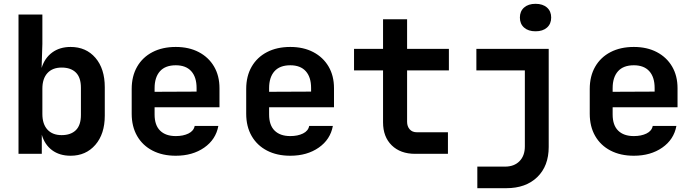

<svg xmlns="http://www.w3.org/2000/svg" viewBox="-20 -806 3640 1006"><path d="M350 10Q292 10 253 -19Q214 -48 199 -100V0H77V-730H202V-576L198 -450Q214 -502 253.5 -531Q293 -560 350 -560Q431 -560 480 -503Q529 -446 529 -349V-200Q529 -104 479.5 -47Q430 10 350 10ZM303 -98Q351 -98 377.5 -124Q404 -150 404 -204V-346Q404 -400 377.5 -426Q351 -452 303 -452Q255 -452 228.5 -423Q202 -394 202 -341V-209Q202 -156 228.5 -127Q255 -98 303 -98Z M901 10Q831 10 779 -17Q727 -44 698.5 -93.5Q670 -143 670 -210V-340Q670 -407 698.5 -456.5Q727 -506 779 -533Q831 -560 901 -560Q970 -560 1021.5 -533Q1073 -506 1101.5 -457.5Q1130 -409 1130 -344V-244H790V-206Q790 -150 819 -121.5Q848 -93 901 -93Q940 -93 967.5 -106.5Q995 -120 1000 -146H1124Q1111 -75 1050 -32.5Q989 10 901 10ZM790 -344V-325L1010 -326V-345Q1010 -402 982 -433Q954 -464 901 -464Q846 -464 818 -432.5Q790 -401 790 -344Z M1501 10Q1431 10 1379 -17Q1327 -44 1298.5 -93.5Q1270 -143 1270 -210V-340Q1270 -407 1298.5 -456.5Q1327 -506 1379 -533Q1431 -560 1501 -560Q1570 -560 1621.5 -533Q1673 -506 1701.5 -457.5Q1730 -409 1730 -344V-244H1390V-206Q1390 -150 1419 -121.5Q1448 -93 1501 -93Q1540 -93 1567.5 -106.5Q1595 -120 1600 -146H1724Q1711 -75 1650 -32.5Q1589 10 1501 10ZM1390 -344V-325L1610 -326V-345Q1610 -402 1582 -433Q1554 -464 1501 -464Q1446 -464 1418 -432.5Q1390 -401 1390 -344Z M2155 0Q2078 0 2032.5 -44.5Q1987 -89 1987 -165V-437H1835V-550H1987V-705H2113V-550H2332V-437H2113V-168Q2113 -144 2126.5 -128.5Q2140 -113 2164 -113H2327V0Z M2481 180V67H2626Q2674 67 2702 38.5Q2730 10 2730 -39V-437H2476V-550H2855V-36Q2855 64 2795 122Q2735 180 2633 180ZM2786 -642Q2748 -642 2726 -661.5Q2704 -681 2704 -714Q2704 -747 2726 -766.5Q2748 -786 2786 -786Q2824 -786 2846 -766.5Q2868 -747 2868 -714Q2868 -681 2846 -661.5Q2824 -642 2786 -642Z M3301 10Q3231 10 3179 -17Q3127 -44 3098.5 -93.5Q3070 -143 3070 -210V-340Q3070 -407 3098.5 -456.5Q3127 -506 3179 -533Q3231 -560 3301 -560Q3370 -560 3421.5 -533Q3473 -506 3501.5 -457.5Q3530 -409 3530 -344V-244H3190V-206Q3190 -150 3219 -121.5Q3248 -93 3301 -93Q3340 -93 3367.5 -106.5Q3395 -120 3400 -146H3524Q3511 -75 3450 -32.5Q3389 10 3301 10ZM3190 -344V-325L3410 -326V-345Q3410 -402 3382 -433Q3354 -464 3301 -464Q3246 -464 3218 -432.5Q3190 -401 3190 -344Z"/></svg>

Font: JetBrains Mono NL
Style: Bold
Weight: 700
Monospace: yes
Designer: Philipp Nurullin, Konstantin Bulenkov
Foundry: JetBrains
Version: Version 2.305; ttfautohint (v1.8.4.7-5d5b)